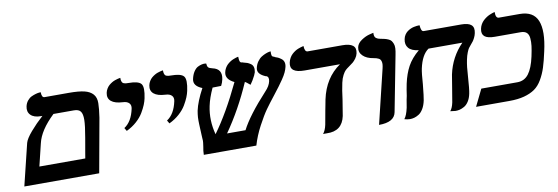

<svg xmlns="http://www.w3.org/2000/svg" viewBox="-47 -877 3472 1195"><g transform="rotate(-10 1689.0 -279.5)"><path d="M417 -413.1H287.6Q196.8 -326.7 178.7 -247.1L144.5 -106H434.6Q437.5 -123.5 441.4 -146.5Q445.3 -169.4 449.5 -192.4Q453.6 -215.3 456.5 -232.9Q469.7 -306.6 470.2 -344Q470.7 -381.3 458.7 -397.2Q446.8 -413.1 417 -413.1ZM30.8 0 95.2 -264.2Q102.1 -290 138.2 -332Q174.3 -374 217.8 -413.1H209Q165 -413.1 144.3 -434.1Q123.5 -455.1 130.9 -488.8Q135.3 -508.8 147.2 -523.4Q159.2 -538.1 173.3 -544.7Q187.5 -551.3 201.2 -555.2Q214.8 -559.1 224.1 -559.6L232.9 -560.1Q233.4 -525.9 251 -525.9H404.8Q467.8 -525.9 502.7 -517.3Q537.6 -508.8 556.2 -487.8Q574.7 -466.8 574.2 -431.2Q573.7 -395.5 565.4 -340.8L503.9 0Z M718.8 -230 707 -250Q755.9 -281.7 772.5 -360.8Q777.3 -383.3 764.6 -396.2Q752 -409.2 725.1 -410.2Q675.8 -412.6 652.8 -431.9Q629.9 -451.2 636.7 -484.9Q639.6 -499 647 -511Q654.3 -522.9 663.1 -530.5Q671.9 -538.1 682.1 -544.2Q692.4 -550.3 701.9 -553.5Q711.4 -556.6 719.2 -558.8Q727.1 -561 731.4 -561.5L736.3 -562Q735.8 -550.8 738 -543Q740.2 -535.2 743.7 -531Q747.1 -526.9 753.7 -524.9Q760.3 -522.9 765.1 -522.5Q770 -522 777.8 -522Q843.8 -522 860.6 -500.5Q877.4 -479 862.8 -410.2Q858.9 -391.6 850.6 -371.1Q842.3 -350.6 826.7 -324Q811 -297.4 783 -272.2Q754.9 -247.1 718.8 -230Z M988.3 -230 976.6 -250Q1025.4 -281.7 1042 -360.8Q1046.9 -383.3 1034.2 -396.2Q1021.5 -409.2 994.6 -410.2Q945.3 -412.6 922.4 -431.9Q899.4 -451.2 906.2 -484.9Q909.2 -499 916.5 -511Q923.8 -522.9 932.6 -530.5Q941.4 -538.1 951.7 -544.2Q961.9 -550.3 971.4 -553.5Q981 -556.6 988.8 -558.8Q996.6 -561 1001 -561.5L1005.9 -562Q1005.4 -550.8 1007.6 -543Q1009.8 -535.2 1013.2 -531Q1016.6 -526.9 1023.2 -524.9Q1029.8 -522.9 1034.7 -522.5Q1039.6 -522 1047.4 -522Q1113.3 -522 1130.1 -500.5Q1147 -479 1132.3 -410.2Q1128.4 -391.6 1120.1 -371.1Q1111.8 -350.6 1096.2 -324Q1080.6 -297.4 1052.5 -272.2Q1024.4 -247.1 988.3 -230Z M1760.7 -451.2Q1757.3 -435.5 1749 -417.5Q1740.7 -399.4 1724.6 -376Q1708.5 -352.5 1697.3 -337.6Q1686 -322.8 1663.1 -293Q1624.5 -244.1 1601.1 -211.2Q1577.6 -178.2 1546.1 -119.1Q1514.6 -60.1 1497.1 0H1165Q1165.5 -26.4 1170.4 -48.8Q1175.3 -81.1 1174.8 -87.9Q1174.3 -96.7 1173.6 -107.2Q1172.9 -117.7 1172.6 -127.7Q1172.4 -137.7 1171.9 -145Q1171.4 -153.3 1170.7 -169.7Q1169.9 -186 1169.7 -193.8Q1169.4 -201.7 1169.2 -214.8Q1168.9 -228 1169.7 -236.6Q1170.4 -245.1 1171.6 -256.1Q1172.9 -267.1 1174.8 -276.9Q1187 -334 1228.5 -411.1Q1172.4 -433.1 1180.7 -475.1Q1186.5 -502.9 1198.7 -521.5Q1210.9 -540 1224.4 -546.9Q1237.8 -553.7 1250 -556.4Q1262.2 -559.1 1270.5 -558.1L1278.3 -557.1Q1279.3 -539.6 1285.6 -532.5Q1292 -525.4 1311.5 -521Q1373.5 -507.8 1359.9 -442.9Q1355.5 -421.9 1345.7 -403.8Q1301.8 -403.8 1292.5 -402.8H1291.5Q1263.7 -342.8 1253.4 -293Q1234.9 -205.1 1259.3 -113.8Q1345.2 -231 1431.6 -413.1Q1376.5 -439.5 1385.3 -481.9Q1388.2 -496.6 1395.3 -508.8Q1402.3 -521 1411.1 -529.3Q1419.9 -537.6 1429.7 -543.9Q1439.5 -550.3 1448.7 -554Q1458 -557.6 1465.3 -560.1Q1472.7 -562.5 1477.1 -563.5L1481.9 -564Q1481.9 -553.7 1482.9 -546.6Q1483.9 -539.6 1484.9 -536.1Q1485.8 -532.7 1488 -530.3Q1490.2 -527.8 1491.2 -527.3Q1492.2 -526.9 1494.6 -525.9Q1496.1 -525.9 1498.8 -525.4Q1501.5 -524.9 1502.4 -524.9Q1503.4 -524.4 1504.9 -523.9Q1506.3 -523.4 1507.3 -522.9Q1522.5 -519.5 1531.5 -516.1Q1540.5 -512.7 1552 -504.9Q1563.5 -497.1 1567.1 -483.6Q1570.8 -470.2 1566.9 -451.2Q1565.4 -445.3 1559.1 -431.9Q1552.7 -418.5 1543.7 -403.6Q1534.7 -388.7 1527.3 -378.9Q1501.5 -400.4 1495.6 -402.8Q1424.8 -240.2 1330.6 -106H1447.3Q1491.2 -192.4 1610.4 -321.8Q1638.7 -351.1 1645 -380.9Q1650.9 -408.2 1632.3 -415L1631.8 -414.1Q1575.7 -436.5 1583.5 -474.1Q1588.4 -497.1 1600.8 -514.4Q1613.3 -531.7 1627.4 -540.5Q1641.6 -549.3 1655 -554.4Q1668.5 -559.6 1677.2 -561L1686.5 -562Q1685.5 -547.9 1687 -540Q1688.5 -532.2 1690.4 -530.8Q1692.4 -529.3 1696.8 -526.9Q1703.6 -525.9 1705.1 -523.9H1703.1Q1704.1 -522.9 1705.1 -522.9Q1717.3 -519 1725.1 -515.4Q1732.9 -511.7 1744.4 -503.4Q1755.9 -495.1 1760.3 -481.9Q1764.6 -468.8 1760.7 -451.2Z M2091.8 -292Q2082 -246.6 2075.2 -189.9Q2062 -105 2058.6 -87.9Q2039.1 4.9 1942.4 1H1918.5Q1934.1 -17.1 1941.9 -53.2Q1943.8 -61 1958 -142.1Q1960.4 -153.8 1964.6 -175.8Q1968.8 -197.8 1970.7 -208Q1998.5 -339.8 2097.7 -408.2H1874.5Q1825.7 -408.2 1804.9 -424.3Q1784.2 -440.4 1791.5 -473.1Q1794.9 -488.3 1802 -501Q1809.1 -513.7 1818.4 -522.5Q1827.6 -531.2 1838.1 -538.1Q1848.6 -544.9 1858.4 -548.6Q1868.2 -552.2 1876 -554.7Q1883.8 -557.1 1888.7 -558.1L1893.6 -559.1Q1894.5 -522 1913.6 -522H2132.8Q2178.2 -522 2198.2 -506.3Q2218.3 -490.7 2210.9 -457Q2207.5 -440.9 2196.8 -426.3Q2186 -411.6 2176.8 -404.1Q2167.5 -396.5 2149.4 -383.8Q2135.3 -374 2127 -366.2Q2118.7 -358.4 2108.2 -338.9Q2097.7 -319.3 2091.8 -292Z M2271.5 5.9 2354 -335.9Q2357.4 -350.1 2358.2 -360.6Q2358.9 -371.1 2356.9 -378.7Q2355 -386.2 2351.8 -391.1Q2348.6 -396 2341.8 -399.7Q2335 -403.3 2328.1 -405.3Q2321.3 -407.2 2310.5 -409.2Q2266.6 -416 2243.7 -439Q2220.7 -461.9 2227.5 -493.2Q2232.9 -517.6 2259.8 -535.4Q2286.6 -553.2 2311.5 -559.1L2335.9 -564.9Q2335 -552.2 2337.6 -543.5Q2340.3 -534.7 2346.9 -530.3Q2353.5 -525.9 2358.2 -524.2Q2362.8 -522.5 2370.6 -521Q2388.7 -517.6 2398.9 -515.1Q2409.2 -512.7 2421.6 -507.3Q2434.1 -502 2439.7 -494.4Q2445.3 -486.8 2450 -475.1Q2454.6 -463.4 2453.9 -446.3Q2453.1 -429.2 2448.2 -405.8Q2436.5 -346.7 2414.1 -229.5Q2391.6 -112.3 2380.4 -55.2Q2368.7 5.9 2271.5 5.9Z M2880.9 -298.8Q2872.1 -256.8 2869.1 -196.8Q2863.8 -114.7 2857.9 -87.9Q2852.1 -59.6 2839.6 -40.3Q2827.1 -21 2811.3 -12.2Q2795.4 -3.4 2782.5 -0.2Q2769.5 2.9 2755.9 2.9L2722.7 -1Q2737.3 -18.1 2744.6 -53.2Q2749 -74.2 2758.8 -138.2Q2768.6 -202.1 2772.9 -224.1Q2795.9 -331.5 2871.1 -408.2H2657.2Q2612.8 -377.9 2594.7 -293.9Q2588.4 -264.2 2584 -195.8Q2576.2 -117.2 2571.8 -96.2Q2565.4 -65.4 2552.5 -43.9Q2539.6 -22.5 2523.9 -12.9Q2508.3 -3.4 2494.9 0.2Q2481.4 3.9 2467.8 3.9Q2460.4 3.9 2451.4 2.4Q2442.4 1 2437.5 -0.5L2432.6 -2Q2448.7 -21 2459.5 -69.8Q2462.9 -85 2467.8 -119.1Q2471.7 -138.7 2472.7 -142.1Q2478 -181.2 2485.4 -216.8Q2498.5 -277.8 2522.9 -323Q2547.4 -368.2 2596.2 -409.2Q2550.8 -414.1 2532.2 -436.3Q2513.7 -458.5 2521 -492.2Q2523.9 -507.3 2531.7 -519Q2539.6 -530.8 2549.1 -537.8Q2558.6 -544.9 2569.3 -549.8Q2580.1 -554.7 2590.3 -556.9Q2600.6 -559.1 2609.1 -560.1Q2617.7 -561 2622.6 -561H2627.4Q2629.9 -521 2646 -521H2883.3Q2928.7 -521 2947 -504.4Q2965.3 -487.8 2957.5 -453.1Q2954.6 -438.5 2947.5 -424.6Q2940.4 -410.6 2935.8 -404.8Q2931.2 -398.9 2919.4 -384.8Q2910.6 -375 2905.8 -367.9Q2900.9 -360.8 2893.6 -342.8Q2886.2 -324.7 2880.9 -298.8Z M3279.8 -249Q3288.1 -288.1 3291.3 -313.2Q3294.4 -338.4 3292.2 -362.3Q3290 -386.2 3277.1 -397.7Q3264.2 -409.2 3239.7 -409.2H3075.7Q3030.8 -409.2 3012.2 -425Q2993.7 -440.9 3000.5 -473.1Q3003.4 -487.8 3010.7 -500.5Q3018.1 -513.2 3027.3 -522Q3036.6 -530.8 3046.9 -537.8Q3057.1 -544.9 3066.9 -549.1Q3076.7 -553.2 3084.7 -556.2Q3092.8 -559.1 3097.2 -560.1L3102.1 -561Q3101.1 -522 3122.1 -522H3252.9Q3339.4 -522 3365.7 -457.3Q3392.1 -392.6 3363.3 -266.1Q3350.6 -207 3338.1 -168Q3325.7 -128.9 3305.4 -94.2Q3285.2 -59.6 3257.8 -40.5Q3230.5 -21.5 3190.4 -10.7Q3150.4 0 3095.7 0H2885.7L2937.5 -106H3165.5Q3210 -106 3237.1 -141.4Q3264.2 -176.8 3279.8 -249Z"/></g></svg>

Font: Linux Libertine Slanted
Style: Semibold Slanted
Weight: 600
Designer: Philipp H. Poll
Foundry: Philipp H. Poll
Version: Version 5.1.1